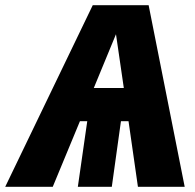

<svg xmlns="http://www.w3.org/2000/svg" viewBox="-77 -715 746 735"><path d="M451 0H630L492 -695H278L-57 0H125L229 -251H257L221 0H351L386 -251H415ZM282 -378 367 -584 397 -378Z"/></svg>

Font: Fira Sans ExtraBold
Style: Italic
Weight: 800
Italic angle: -8°
Designer: bBox Type GmbH & Carrois Corporate GbR & Edenspiekermann AG
Foundry: bBox Type GmbH & Carrois Corporate GbR & Edenspiekermann AG
Version: Version 4.301;PS 004.301;hotconv 1.0.88;makeotf.lib2.5.64775